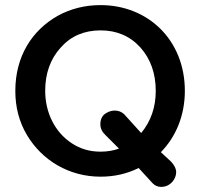

<svg xmlns="http://www.w3.org/2000/svg" viewBox="-20 -676 776 752"><path d="M611 56C629 56 644 49 656 35C665 24 670 11 670 -2C670 -15 663 -29 650 -43L610 -80C669 -140 704 -224 704 -320C704 -520 559 -656 374 -656C313 -656 257 -642 206 -614C105 -557 40 -455 40 -320C40 -256 55 -199 85 -148C145 -47 251 16 374 16C427 16 477 5 523 -18L578 42C587 51 598 56 611 56ZM374 -82C331 -82 294 -93 261 -115C195 -158 157 -235 157 -320C157 -388 177 -445 218 -490C258 -535 310 -557 374 -557C437 -557 489 -535 530 -490C570 -445 590 -388 590 -320C590 -256 571 -201 533 -155L466 -229C456 -238 444 -243 429 -243C414 -243 399 -237 386 -226C377 -216 373 -204 373 -190C373 -173 380 -159 394 -146L446 -94C424 -86 400 -82 374 -82Z"/></svg>

Font: Dongle
Style: Regular
Weight: 400
Designer: Yanghee Ryu
Foundry: Yanghee Ryu
Version: Version 2.000